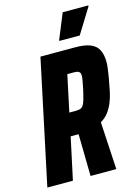

<svg xmlns="http://www.w3.org/2000/svg" viewBox="-141 -958 743 1030"><g transform="rotate(-15 230.5 -442.5)"><path d="M-10 1 136 -687H330Q383 -687 414 -674Q445 -661 458 -634Q471 -607 471 -567Q471 -553 469 -537.5Q467 -522 464.5 -505.5Q462 -489 459 -472Q453 -438 446.5 -407.5Q440 -377 429 -350Q418 -323 401 -300.5Q384 -278 358 -263L373 1H230L226 -232Q224 -232 221 -232Q218 -232 214 -232H182L132 1ZM208 -357H243Q259 -357 268.5 -360Q278 -363 285 -372.5Q292 -382 298 -402.5Q304 -423 312 -458Q317 -484 320.5 -502Q324 -520 324 -531Q324 -543 319.5 -549Q315 -555 307.5 -557Q300 -559 286 -559H251ZM256 -742V-747L313 -886H455V-881L369 -742Z"/></g></svg>

Font: Saira Condensed ExtraBold
Style: Italic
Weight: 800
Width: 3
Italic angle: -12°
Designer: Hector Gatti with collaboration of the Omnibus-Type team
Foundry: Omnibus-Type
Version: Version 1.101